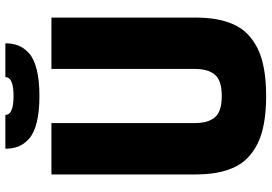

<svg xmlns="http://www.w3.org/2000/svg" viewBox="-167 -823 1004 710"><g transform="rotate(-90 335.0 -468.0)"><path d="M44.9 -248V-779.8H234.9V-252.9Q234.9 -228 239 -210.4Q243.2 -192.9 253.7 -178.5Q264.2 -164.1 284.4 -157Q304.7 -149.9 335 -149.9Q365.2 -149.9 385.5 -157Q405.8 -164.1 416.3 -178.5Q426.8 -192.9 430.9 -210.4Q435.1 -228 435.1 -252.9V-779.8H625V-248Q625 -205.6 619.1 -171.4Q613.3 -137.2 600.1 -107.2Q586.9 -77.1 564.7 -55.2Q542.5 -33.2 510.7 -17.3Q479 -1.5 434.8 6.3Q390.6 14.2 335 14.2Q279.3 14.2 235.1 6.3Q190.9 -1.5 159.2 -17.3Q127.4 -33.2 105.2 -55.2Q83 -77.1 69.8 -107.2Q56.6 -137.2 50.8 -171.4Q44.9 -205.6 44.9 -248ZM140.1 -950.2H265.1Q265.1 -919.9 335 -919.9Q404.8 -919.9 404.8 -950.2H529.8Q529.8 -922.9 521.5 -901.9Q513.2 -880.9 492.9 -862.5Q472.7 -844.2 432.6 -834.2Q392.6 -824.2 335 -824.2Q277.3 -824.2 237.3 -834.2Q197.3 -844.2 177 -862.5Q156.7 -880.9 148.4 -901.9Q140.1 -922.9 140.1 -950.2Z"/></g></svg>

Font: Cooper Hewitt
Style: Heavy
Weight: 713
Designer: Village Type and Design LLC
Foundry: Cooper Hewitt Smithsonian Design Museum
Version: 1.000